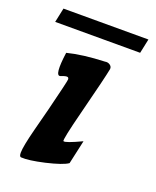

<svg xmlns="http://www.w3.org/2000/svg" viewBox="-122 -581 529 652"><g transform="rotate(20 143.0 -255.0)"><path d="M214 -378Q208 -346 173 -209Q144 -96 149 -94Q156 -90 213 -117L194 -31Q176 -18 116 -4Q59 9 32 7Q26 6 26 -8Q26 -30 43 -96L64 -177Q92 -289 92 -296Q92 -304 85 -304Q78 -304 63 -298Q43 -292 55 -379Q110 -393 189 -396Q199 -398 207 -392.5Q215 -387 214 -378ZM-5 -517H302L291 -465H-16Z"/></g></svg>

Font: GFS Neohellenic Rg
Style: Bold Italic
Weight: 700
Italic angle: -12°
Designer: Designed by Takis Katsoulidis and George D. Matthiopoulos.
Foundry: Designed by Takis Katsoulidis and George D. Matthiopoulos.
Version: Version 1.0